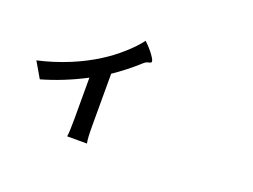

<svg xmlns="http://www.w3.org/2000/svg" viewBox="-117 -1029 1734 1315"><g transform="rotate(20 750.0 -371.5)"><path d="M461.9 27.3Q467.8 -6.8 467.8 -95.7V-402.3Q310.5 -320.3 152.3 -275.4L85.9 -389.6Q201.2 -415 317.4 -462.9Q421.9 -506.8 503.9 -559.6Q574.2 -603.5 639.6 -661.6Q705.1 -719.7 743.2 -771.5Q782.2 -735.4 810.5 -696.3Q839.8 -655.3 831.1 -646.5Q824.2 -639.6 812.5 -638.7Q794.9 -635.7 776.4 -618.2Q693.4 -543 598.6 -478.5V-287.1V-95.7Q598.6 -3.9 606.4 27.3Z"/></g></svg>

Font: Bpmf GenSeki Gothic B
Style: B
Weight: 700
Foundry: But Ko
Version: Version 1.320